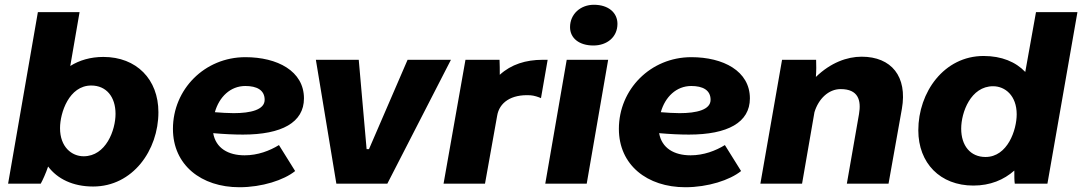

<svg xmlns="http://www.w3.org/2000/svg" viewBox="-20 -771 4543 806"><path d="M14 0H151C159 -14 173 -45 182 -72C221 -20 286 12 371 12C537 12 645 -140 645 -300C645 -438 553 -532 414 -532C360 -532 313 -518 275 -494L314 -720H139ZM331 -115C281 -115 232 -154 232 -233C232 -298 270 -412 363 -412C426 -412 465 -365 465 -293C465 -225 425 -115 331 -115Z M985 15C1080 15 1172 -15 1219 -53L1151 -162C1112 -138 1062 -119 1007 -119C938 -119 886 -149 875 -212C920 -208 962 -206 1000 -206C1163 -206 1256 -257 1256 -358C1256 -473 1144 -531 1010 -531C839 -531 706 -396 706 -230C706 -78 825 15 985 15ZM882 -300C900 -364 947 -410 1010 -410C1058 -410 1091 -393 1091 -352C1091 -310 1032 -296 961 -296C935 -296 908 -298 882 -300Z M1392 0H1606L1873 -520H1691L1529 -145H1519L1486 -520H1306Z M1842 0H2016L2067 -285C2076 -340 2125 -376 2207 -371C2222 -370 2240 -364 2251 -359L2279 -520H2258C2188 -520 2126 -501 2078 -457C2078 -479 2078 -501 2077 -520H1934Z M2269 0H2443L2533 -520H2359ZM2471 -580C2528 -580 2572 -615 2572 -671C2572 -717 2535 -751 2473 -751C2417 -751 2373 -712 2373 -657C2373 -611 2411 -580 2471 -580Z M2857 15C2952 15 3044 -15 3091 -53L3023 -162C2984 -138 2934 -119 2879 -119C2810 -119 2758 -149 2747 -212C2792 -208 2834 -206 2872 -206C3035 -206 3128 -257 3128 -358C3128 -473 3016 -531 2882 -531C2711 -531 2578 -396 2578 -230C2578 -78 2697 15 2857 15ZM2754 -300C2772 -364 2819 -410 2882 -410C2930 -410 2963 -393 2963 -352C2963 -310 2904 -296 2833 -296C2807 -296 2780 -298 2754 -300Z M3172 0H3347L3399 -300C3416 -356 3458 -397 3509 -397C3583 -397 3596 -350 3586 -292L3535 0H3710L3766 -314C3790 -450 3722 -533 3597 -533C3536 -533 3467 -508 3405 -448C3407 -474 3407 -499 3406 -520H3263Z M4240 0H4377L4503 -720H4329L4284 -469C4244 -511 4185 -536 4109 -536C3943 -536 3835 -384 3835 -224C3835 -86 3927 8 4066 8C4137 8 4194 -16 4238 -55C4238 -33 4238 -11 4240 0ZM4149 -409C4199 -409 4248 -370 4248 -291C4248 -226 4210 -112 4117 -112C4054 -112 4015 -159 4015 -231C4015 -299 4055 -409 4149 -409Z"/></svg>

Font: Fixel Display ExtraBold
Style: Italic
Weight: 800
Italic angle: -10°
Designer: AlfaBravo + MacPaw
Foundry: Kyrylo Tkachov, Marchela Mozhyna, Serhii Makarenko, Maria Weinstein, Zakhar Kryvoshyya
Version: Version 1.210;Glyphs 3.2 (3217)